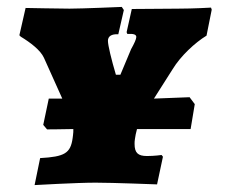

<svg xmlns="http://www.w3.org/2000/svg" viewBox="-20 -528 690 555"><path d="M577 -425 592 -500 590 -506C590 -506 539 -503 495 -503C450 -503 412 -502 361 -502L346 -435L348 -430C367 -431 374 -428 374 -421C374 -415 368 -402 359 -386L328 -312H315C302 -356 292 -397 292 -410C292 -423 302 -430 322 -429L338 -499L332 -508C332 -508 217 -503 181 -503C156 -503 54 -505 54 -505L36 -426L40 -422C68 -405 97 -383 107 -361L160 -243H121L105 -167L116 -154C116 -154 149 -154 192 -155C192 -149 192 -143 191 -137L190 -129C184 -85 167 -75 96 -71L80 7C80 7 202 0 256 0C305 0 434 5 434 5L451 -75L447 -80C447 -80 427 -77 405 -77C379 -77 369 -86 369 -112C369 -116 369 -121 370 -126C371 -134 373 -144 376 -155H531L543 -227L528 -247L425 -243L479 -328C502 -366 544 -405 577 -425Z"/></svg>

Font: Alegreya SC Black
Style: Italic
Weight: 900
Italic angle: -7°
Designer: Juan Pablo del Peral
Foundry: Huerta Tipografica
Version: Version 2.007;PS 002.007;hotconv 1.0.88;makeotf.lib2.5.64775